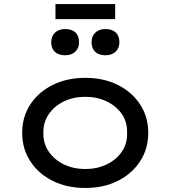

<svg xmlns="http://www.w3.org/2000/svg" viewBox="-20 -922 845 952"><path d="M403 10Q312 10 241.5 -25Q171 -60 130.5 -122Q90 -184 90 -263Q90 -343 130.5 -404.5Q171 -466 241.5 -501Q312 -536 403 -536Q494 -536 564 -501Q634 -466 674.5 -404.5Q715 -343 715 -263Q715 -184 674.5 -122Q634 -60 564 -25Q494 10 403 10ZM403 -84Q462 -84 509.5 -107Q557 -130 584.5 -170.5Q612 -211 610 -263Q612 -316 584.5 -356Q557 -396 509.5 -419Q462 -442 403 -442Q344 -442 296.5 -419Q249 -396 221.5 -355.5Q194 -315 195 -263Q194 -211 221.5 -170.5Q249 -130 296.5 -107Q344 -84 403 -84ZM503 -648Q470 -648 452 -665Q434 -682 434 -713Q434 -742 452.5 -760Q471 -778 503 -778Q536 -778 554 -761Q572 -744 572 -713Q572 -684 553.5 -666Q535 -648 503 -648ZM303 -648Q270 -648 252 -665Q234 -682 234 -713Q234 -742 252.5 -760Q271 -778 303 -778Q336 -778 354 -761Q372 -744 372 -713Q372 -684 353.5 -666Q335 -648 303 -648ZM255 -827V-902H551V-827Z"/></svg>

Font: Lexend Giga
Style: Regular
Weight: 400
Designer: Bonnie Shaver-Troup, Thomas Jockin
Foundry: Lexend
Version: Version 1.007